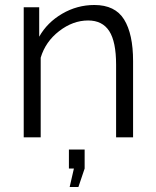

<svg xmlns="http://www.w3.org/2000/svg" viewBox="-20 -550 623 769"><path d="M513 0H445V-291Q445 -383 417.5 -425.5Q390 -468 333 -468Q272 -468 217 -425.5Q162 -383 143 -319V0H75V-521H137V-403Q169 -460 229 -495Q289 -530 358 -530Q441 -530 477 -472Q513 -414 513 -305ZM259 199 276 125H256V49H319V125L294 199Z"/></svg>

Font: Raleway-v4020
Style: Regular
Weight: 400
Designer: Matt McInerney, Pablo Impallari, Rodrigo Fuenzalida
Foundry: Matt McInerney, Pablo Impallari, Rodrigo Fuenzalida
Version: Version 4.020;PS 004.020;hotconv 1.0.88;makeotf.lib2.5.64775